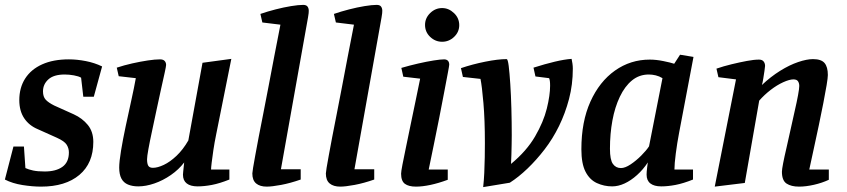

<svg xmlns="http://www.w3.org/2000/svg" viewBox="-21 -754 3469 786"><path d="M147 10Q112 10 71 3.5Q30 -3 -1 -19L34 -154H77L83 -66Q96 -60 114.5 -56Q133 -52 162 -52Q208 -52 234.5 -71Q261 -90 261 -130Q261 -147 252 -161.5Q243 -176 212 -190L134 -225Q98 -240 78 -270Q58 -300 58 -344Q58 -395 82 -432.5Q106 -470 151.5 -490.5Q197 -511 261 -511Q294 -511 330 -504Q366 -497 397 -482L363 -358H320L311 -436Q301 -442 281.5 -445.5Q262 -449 244 -449Q199 -449 177 -429Q155 -409 155 -380Q155 -358 166 -346Q177 -334 201 -322L281 -286Q316 -270 338.5 -242.5Q361 -215 361 -173Q361 -86 304 -38Q247 10 147 10Z M545 9Q521 9 503 1.5Q485 -6 476 -23Q467 -40 467 -68Q467 -92 474.5 -137.5Q482 -183 493.5 -237Q505 -291 516.5 -343Q528 -395 535 -434L465 -442L457 -477Q487 -487 520.5 -494.5Q554 -502 584 -506.5Q614 -511 634 -511Q647 -511 653 -504.5Q659 -498 659 -488Q659 -483 653 -455.5Q647 -428 638 -388Q629 -348 619.5 -302.5Q610 -257 601 -215.5Q592 -174 586.5 -143.5Q581 -113 581 -102Q581 -84 586 -75.5Q591 -67 605 -67Q624 -67 649.5 -79Q675 -91 701.5 -116Q728 -141 750 -179L808 -497L926 -513L864 -204Q857 -170 852.5 -139.5Q848 -109 845.5 -88Q843 -67 843 -60H918V-19Q878 -3 846.5 3Q815 9 788 9Q759 9 743.5 -3Q728 -15 728 -39Q728 -43 729 -51.5Q730 -60 731 -70.5Q732 -81 733 -89Q711 -60 678.5 -37.5Q646 -15 611 -3Q576 9 545 9Z M1071 10Q1043 10 1027.5 -3Q1012 -16 1012 -44Q1012 -48 1015 -67Q1018 -86 1024 -118Q1030 -150 1038 -193Q1046 -236 1056.5 -287.5Q1067 -339 1078 -398.5Q1089 -458 1101.5 -522Q1114 -586 1127 -653L1053 -662L1045 -697Q1074 -707 1107 -715.5Q1140 -724 1170.5 -729Q1201 -734 1220 -734Q1233 -734 1238 -727Q1243 -720 1243 -710Q1243 -707 1242.5 -700Q1242 -693 1240 -683L1129 -61H1210V-19Q1167 -4 1129.5 3Q1092 10 1071 10Z M1372 10Q1344 10 1328.5 -3Q1313 -16 1313 -44Q1313 -48 1316 -67Q1319 -86 1325 -118Q1331 -150 1339 -193Q1347 -236 1357.5 -287.5Q1368 -339 1379 -398.5Q1390 -458 1402.5 -522Q1415 -586 1428 -653L1354 -662L1346 -697Q1375 -707 1408 -715.5Q1441 -724 1471.5 -729Q1502 -734 1521 -734Q1534 -734 1539 -727Q1544 -720 1544 -710Q1544 -707 1543.5 -700Q1543 -693 1541 -683L1430 -61H1511V-19Q1468 -4 1430.5 3Q1393 10 1372 10Z M1682 10Q1652 10 1636.5 -1.5Q1621 -13 1621 -43Q1621 -51 1626.5 -80Q1632 -109 1641 -151.5Q1650 -194 1660 -243.5Q1670 -293 1680.5 -342Q1691 -391 1699 -432L1630 -440L1622 -476Q1656 -486 1691 -494Q1726 -502 1754.5 -506.5Q1783 -511 1797 -511Q1807 -511 1812.5 -505.5Q1818 -500 1818 -489Q1818 -485 1812 -453.5Q1806 -422 1797 -374.5Q1788 -327 1777 -271Q1766 -215 1754.5 -159.5Q1743 -104 1734 -60H1812V-18Q1774 -4 1741 3Q1708 10 1682 10ZM1789 -583Q1761 -583 1740 -603Q1719 -623 1719 -652Q1719 -680 1740 -700.5Q1761 -721 1789 -721Q1816 -721 1837.5 -700.5Q1859 -680 1859 -651Q1859 -623 1838 -603Q1817 -583 1789 -583Z M1957 12Q1960 -15 1961.5 -46.5Q1963 -78 1963.5 -110.5Q1964 -143 1964 -169Q1964 -263 1958 -332.5Q1952 -402 1946 -431L1874 -439L1866 -475Q1913 -491 1965.5 -501.5Q2018 -512 2053 -512Q2058 -512 2061.5 -484Q2065 -456 2068 -410Q2071 -364 2072.5 -309Q2074 -254 2074 -200Q2074 -182 2073.5 -161Q2073 -140 2072.5 -119.5Q2072 -99 2071 -83Q2135 -136 2169.5 -195.5Q2204 -255 2217.5 -309.5Q2231 -364 2231 -403Q2231 -415 2230 -422Q2229 -429 2227 -434L2171 -441L2163 -477Q2210 -492 2250 -501.5Q2290 -511 2319 -513Q2321 -504 2322.5 -493.5Q2324 -483 2324 -473Q2324 -408 2308.5 -349Q2293 -290 2267.5 -238Q2242 -186 2208.5 -142.5Q2175 -99 2138.5 -64Q2102 -29 2066 -6Z M2485 9Q2452 9 2422.5 -4.5Q2393 -18 2376 -51Q2359 -84 2359 -143Q2359 -256 2396 -338Q2433 -420 2496.5 -465Q2560 -510 2639 -510Q2665 -510 2694.5 -504Q2724 -498 2739 -493L2763 -530L2818 -521L2759 -210Q2751 -168 2745.5 -125.5Q2740 -83 2740 -60H2816V-19Q2776 -3 2744.5 3Q2713 9 2686 9Q2657 9 2641.5 -3Q2626 -15 2626 -39Q2626 -43 2626.5 -51.5Q2627 -60 2628.5 -70.5Q2630 -81 2631 -89Q2612 -60 2587 -37.5Q2562 -15 2536 -3Q2510 9 2485 9ZM2521 -66Q2538 -66 2560.5 -81Q2583 -96 2604 -117Q2625 -138 2636 -155L2691 -434Q2678 -442 2663.5 -445.5Q2649 -449 2635 -449Q2596 -449 2566.5 -425Q2537 -401 2516.5 -358Q2496 -315 2486 -260.5Q2476 -206 2476 -145Q2476 -100 2488 -83Q2500 -66 2521 -66Z M2905 10 2992 -429 2920 -438 2912 -473Q2941 -483 2974 -491Q3007 -499 3036.5 -504.5Q3066 -510 3086 -510Q3099 -510 3105 -502.5Q3111 -495 3111 -484Q3111 -479 3108.5 -463.5Q3106 -448 3103.5 -431.5Q3101 -415 3098 -406Q3134 -440 3172.5 -464Q3211 -488 3246.5 -500Q3282 -512 3307 -512Q3341 -512 3354.5 -496Q3368 -480 3368 -447Q3368 -436 3363 -405.5Q3358 -375 3349.5 -332Q3341 -289 3331 -241Q3321 -193 3310.5 -145.5Q3300 -98 3292 -60H3372V-18Q3344 -5 3311 2.5Q3278 10 3250 10Q3218 10 3199 -2.5Q3180 -15 3180 -51Q3180 -60 3185 -86Q3190 -112 3198.5 -148Q3207 -184 3215.5 -224Q3224 -264 3232.5 -300.5Q3241 -337 3246 -364.5Q3251 -392 3251 -402Q3251 -413 3246 -421Q3241 -429 3227 -429Q3211 -429 3185.5 -417.5Q3160 -406 3134 -386Q3108 -366 3087 -342L3028 -5Z"/></svg>

Font: Manuale SemiBold
Style: Italic
Weight: 600
Italic angle: -11°
Designer: Eduardo Tunni / Pablo Cosgaya
Foundry: Eduardo Tunni / Pablo Cosgaya
Version: Version 1.002